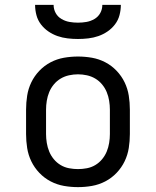

<svg xmlns="http://www.w3.org/2000/svg" viewBox="-20 -760 640 788"><path d="M300 8Q271 8 242.5 3Q214 -2 188 -15.5Q162 -29 141.5 -50.5Q121 -72 108.5 -98Q96 -124 91.5 -152.5Q87 -181 87 -210V-310Q87 -339 91.5 -367.5Q96 -396 108.5 -422Q121 -448 141.5 -469.5Q162 -491 188 -504.5Q214 -518 242.5 -523Q271 -528 300 -528Q329 -528 357.5 -523Q386 -518 412 -504.5Q438 -491 458.5 -469.5Q479 -448 491.5 -422Q504 -396 508.5 -367.5Q513 -339 513 -310V-210Q513 -181 508.5 -152.5Q504 -124 491.5 -98Q479 -72 458.5 -50.5Q438 -29 412 -15.5Q386 -2 357.5 3Q329 8 300 8ZM300 -66Q318 -66 336.5 -69.5Q355 -73 371 -82.5Q387 -92 399 -106.5Q411 -121 418 -138Q425 -155 428 -173.5Q431 -192 431 -210V-310Q431 -328 428 -346.5Q425 -365 418 -382Q411 -399 399 -413.5Q387 -428 371 -437.5Q355 -447 336.5 -451Q318 -455 300 -455Q282 -455 263.5 -451Q245 -447 229 -437.5Q213 -428 201 -413.5Q189 -399 182 -382Q175 -365 172 -346.5Q169 -328 169 -310V-210Q169 -192 172 -173.5Q175 -155 182 -138Q189 -121 201 -106.5Q213 -92 229 -82.5Q245 -73 263.5 -69.5Q282 -66 300 -66ZM300 -600Q279 -600 257.5 -602.5Q236 -605 216 -612Q196 -619 178.5 -631Q161 -643 148 -660Q135 -677 129.5 -698Q124 -719 124 -740H200Q200 -722 208.5 -706.5Q217 -691 232.5 -682Q248 -673 265 -670Q282 -667 300 -667Q318 -667 335 -670Q352 -673 367.5 -682Q383 -691 391.5 -706.5Q400 -722 400 -740H476Q476 -719 470.5 -698Q465 -677 452 -660Q439 -643 421.5 -631Q404 -619 384 -612Q364 -605 342.5 -602.5Q321 -600 300 -600Z"/></svg>

Font: Iosevka Plex Etoile
Style: Regular
Weight: 400
Designer: Belleve Invis
Foundry: Belleve Invis
Version: Version 25.1.1; ttfautohint (v1.8.4)